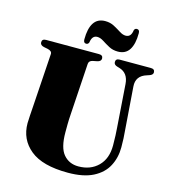

<svg xmlns="http://www.w3.org/2000/svg" viewBox="-130 -1002 987 1120"><g transform="rotate(15 363.0 -442.0)"><path d="M594.5 -311 576 -571Q571.5 -637 516.5 -653L504.5 -656.5Q482.5 -662.5 482.5 -679.5Q482.5 -700 506 -700H694.5Q718.5 -700 718.5 -679.5Q718.5 -664 696 -657L684 -653Q619 -633.5 624 -569.5L643 -314.5Q645.5 -288 646.8 -262Q648 -236 648 -208Q648 -145.5 621.2 -94.8Q594.5 -44 536.2 -14.2Q478 15.5 384 15.5Q230.5 15.5 156.8 -44.8Q83 -105 83 -203Q83 -219.5 85.2 -249.8Q87.5 -280 90 -320.5L110 -627Q111.5 -646 84 -652L61 -656.5Q37.5 -661.5 37.5 -679.5Q37.5 -700 62 -700H381Q405.5 -700 405.5 -679.5Q405.5 -662 382 -657L356.5 -652Q333.5 -647 332.5 -627.5L313 -320.5Q310.5 -286 310.2 -257Q310 -228 310 -208.5Q310 -115.5 344 -75.8Q378 -36 434 -36Q507 -36 552.8 -81.2Q598.5 -126.5 598.5 -206Q598.5 -243 597.2 -266.5Q596 -290 594.5 -311ZM483 -742.5Q452.5 -742.5 428.5 -755.5Q404.5 -768.5 384.5 -781.5Q364.5 -794.5 346.5 -794.5Q315 -794.5 309.5 -751.5Q305 -739 293 -739Q276.5 -739 276.5 -761Q276.5 -826.5 299 -861Q321.5 -895.5 367.5 -895.5Q398 -895.5 422 -882.5Q446 -869.5 465.8 -856.8Q485.5 -844 503.5 -844Q536 -844 541 -886.5Q545 -899 557.5 -899Q574 -899 574 -877.5Q574 -812 551.5 -777.2Q529 -742.5 483 -742.5Z"/></g></svg>

Font: Fraunces 72pt S000 Black
Style: Regular
Weight: 900
Version: Version 1.000; ttfautohint (v1.8.3)